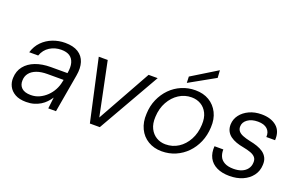

<svg xmlns="http://www.w3.org/2000/svg" viewBox="-87 -1091 2301 1470"><g transform="rotate(20 1063.0 -356.0)"><path d="M185 12Q129 12 94 -8Q59 -28 43 -60Q27 -92 29 -128Q31 -184 62.5 -223.5Q94 -263 148 -283.5Q202 -304 273 -304H408Q417 -355 407.5 -388.5Q398 -422 372.5 -439Q347 -456 304 -456Q252 -456 210.5 -430Q169 -404 151 -354H78Q94 -407 129.5 -443Q165 -479 213 -497.5Q261 -516 313 -516Q380 -516 420.5 -490.5Q461 -465 475.5 -419Q490 -373 479 -311L425 0H362L373 -92Q359 -71 341 -52Q323 -33 300 -19Q277 -5 248.5 3.5Q220 12 185 12ZM200 -50Q238 -50 270 -65Q302 -80 328 -105Q354 -130 371 -162Q388 -194 394 -227L398 -245H267Q215 -245 179 -231.5Q143 -218 123.5 -193.5Q104 -169 103 -135Q101 -96 125.5 -73Q150 -50 200 -50Z M701 0 590 -504H663L753 -68L996 -504H1070L782 0Z M1289 12Q1226 12 1177.5 -17Q1129 -46 1104 -98.5Q1079 -151 1083 -218Q1085 -283 1109 -337.5Q1133 -392 1172.5 -432Q1212 -472 1264 -494Q1316 -516 1375 -516Q1440 -516 1487.5 -487.5Q1535 -459 1560.5 -408Q1586 -357 1582 -289Q1579 -223 1555.5 -168.5Q1532 -114 1492.5 -73.5Q1453 -33 1401 -10.5Q1349 12 1289 12ZM1298 -48Q1356 -48 1402.5 -78Q1449 -108 1478 -161.5Q1507 -215 1510 -284Q1513 -340 1494 -378Q1475 -416 1441.5 -435.5Q1408 -455 1366 -455Q1310 -455 1263.5 -425Q1217 -395 1187.5 -342Q1158 -289 1155 -220Q1152 -164 1171 -126Q1190 -88 1223.5 -68Q1257 -48 1298 -48ZM1292 -546 1290 -597 1497 -724 1501 -663Z M1841 12Q1780 12 1737 -9Q1694 -30 1673.5 -69Q1653 -108 1657 -163H1729Q1728 -132 1739 -106.5Q1750 -81 1778 -65.5Q1806 -50 1852 -50Q1890 -50 1918 -61.5Q1946 -73 1962.5 -95Q1979 -117 1980 -146Q1982 -173 1968.5 -189Q1955 -205 1929 -214.5Q1903 -224 1866 -231Q1836 -236 1808 -246Q1780 -256 1759 -271.5Q1738 -287 1726.5 -310Q1715 -333 1716 -364Q1718 -407 1744 -441Q1770 -475 1814 -495.5Q1858 -516 1914 -516Q1991 -516 2036.5 -477.5Q2082 -439 2077 -365H2006Q2009 -406 1983 -430Q1957 -454 1906 -454Q1855 -454 1823 -431Q1791 -408 1790 -374Q1789 -352 1801 -336.5Q1813 -321 1837.5 -311Q1862 -301 1899 -293Q1931 -287 1960 -277Q1989 -267 2010.5 -251.5Q2032 -236 2044 -212.5Q2056 -189 2054 -155Q2052 -104 2023.5 -66.5Q1995 -29 1948 -8.5Q1901 12 1841 12Z"/></g></svg>

Font: DM Sans Light
Style: Italic
Weight: 300
Italic angle: -10°
Designer: Colophon Foundry, Jonny Pinhorn
Foundry: Colophon Foundry
Version: Version 4.004;gftools[0.9.30]